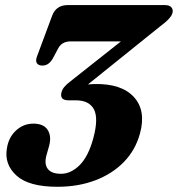

<svg xmlns="http://www.w3.org/2000/svg" viewBox="-20 -720 698 754"><path d="M529.5 -195Q512 -131 466.8 -84.2Q421.5 -37.5 354.5 -12Q287.5 13.5 205.5 13.5Q93 13.5 44.8 -30.5Q-3.5 -74.5 7 -136.5Q13.5 -180.5 42.8 -207.5Q72 -234.5 111 -234.5Q151.5 -234.5 167.2 -209.8Q183 -185 173 -147.5L162.5 -110.5Q153 -75.5 167.8 -56.5Q182.5 -37.5 219.5 -37.5Q258.5 -37.5 292.8 -71.5Q327 -105.5 346.5 -177.5Q367.5 -255.5 348.8 -290.8Q330 -326 278 -326H249.5Q214.5 -326 221 -355.5Q223.5 -367.5 232.2 -378.2Q241 -389 256.5 -400.5L455 -557.5H257.5Q222.5 -557.5 208 -529L188 -491.5Q181 -478.5 170.8 -470.5Q160.5 -462.5 146 -462.5Q131.5 -462.5 125 -471.5Q118.5 -480.5 125.5 -499L185 -659Q201 -700 245.5 -700H628Q645 -700 652.8 -691.5Q660.5 -683 657.5 -670Q653.5 -649 607 -615L325.5 -388.5Q338.5 -389.5 351.5 -390Q457.5 -392 506 -338.8Q554.5 -285.5 529.5 -195Z"/></svg>

Font: Fraunces 72pt S050
Style: Bold Italic
Weight: 700
Italic angle: -16°
Version: Version 1.000; ttfautohint (v1.8.3)